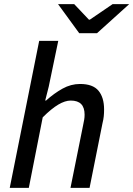

<svg xmlns="http://www.w3.org/2000/svg" viewBox="-20 -906 643 926"><path d="M27 0 169 -709H261L215 -488L198 -421H202Q241 -456 281.5 -478.5Q322 -501 366 -501Q428 -501 455 -468.5Q482 -436 482 -378Q482 -361 480.5 -345.5Q479 -330 474 -310L412 0H320L380 -298Q384 -317 386 -328.5Q388 -340 388 -353Q388 -387 371.5 -404Q355 -421 321 -421Q294 -421 261 -401.5Q228 -382 186 -340L119 0ZM362 -746 260 -886H338L409 -811H413L523 -886H603L448 -746Z"/></svg>

Font: Source Sans 3 Medium
Style: Italic
Weight: 500
Italic angle: -11°
Designer: Paul D. Hunt
Foundry: Adobe
Version: Version 3.052;hotconv 1.1.0;makeotfexe 2.6.0